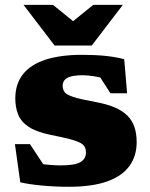

<svg xmlns="http://www.w3.org/2000/svg" viewBox="-20 -736 602 772"><path d="M308.5 -515.5Q362 -515.5 402.2 -511.5Q442.5 -507.5 479.5 -498L491 -361H424L347.5 -480L414 -417Q387 -425 359 -429.2Q331 -433.5 314 -433.5Q269.5 -433.5 250.8 -423Q232 -412.5 232 -391Q232 -376.5 239.8 -365.8Q247.5 -355 275.2 -346Q303 -337 363 -326Q408 -318 439.5 -304.8Q471 -291.5 491 -272.2Q511 -253 520.2 -226.2Q529.5 -199.5 529.5 -164.5Q529.5 -108.5 500.2 -68.2Q471 -28 410.8 -6.5Q350.5 15 256.5 15Q200 15 147.8 10Q95.5 5 61.5 -3L40 -156.5H100.5L188.5 -23L103.5 -83Q118 -80 138.8 -77.2Q159.5 -74.5 182 -72.8Q204.5 -71 224 -71Q281 -71 303.2 -84Q325.5 -97 325.5 -122.5Q325.5 -137 319.8 -146.8Q314 -156.5 298.5 -163.8Q283 -171 255.5 -178Q228 -185 184 -193.5Q126 -205.5 95 -226.2Q64 -247 52.8 -276Q41.5 -305 41.5 -340Q41.5 -398 72.2 -437.2Q103 -476.5 163 -496Q223 -515.5 308.5 -515.5ZM298.5 -631H249.5L355 -716.5H474L349 -553H199.5L74.5 -716.5H193Z"/></svg>

Font: Newsreader 9pt ExtraBold
Style: Regular
Weight: 800
Designer: Hugues Gentile
Foundry: Production Type
Version: Version 1.003